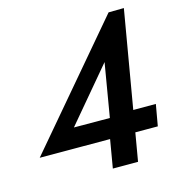

<svg xmlns="http://www.w3.org/2000/svg" viewBox="-105 -792 820 883"><g transform="rotate(-15 305.5 -350.0)"><path d="M12 -135 574 -134 592 -236H448L430 -228L200 -229L414 -483L364 -187L354 -176L324 0H444L564 -700L491 -699Z"/></g></svg>

Font: Jost Medium
Style: Italic
Weight: 500
Italic angle: -5°
Version: Version 3.710